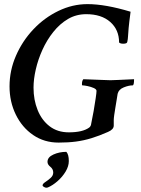

<svg xmlns="http://www.w3.org/2000/svg" viewBox="-20 -671 670 914"><path d="M258.8 7.8Q190.4 7.8 137.7 -28.3Q85 -64.5 55.2 -125.5Q25.4 -186.5 25.4 -259.8Q25.4 -335.9 56.2 -406.2Q86.9 -476.6 139.2 -531.7Q191.4 -586.9 258.3 -619.1Q325.2 -651.4 396.5 -651.4Q481.4 -651.4 601.6 -615.2Q594.7 -563.5 592.3 -537.1Q589.8 -510.7 589.4 -497.6Q588.9 -484.4 585.9 -471.7Q585 -462.9 566.4 -462.9Q552.7 -462.9 546.9 -468.8Q546.9 -529.3 504.9 -566.4Q462.9 -603.5 390.6 -603.5Q342.8 -603.5 303.7 -580.6Q264.6 -557.6 233.9 -519Q203.1 -480.5 182.1 -434.1Q161.1 -387.7 150.4 -340.8Q139.6 -293.9 139.6 -253.9Q139.6 -195.3 159.2 -147Q178.7 -98.6 216.3 -69.8Q253.9 -41 307.6 -41Q373 -41 404.3 -63.5Q413.1 -70.3 414.1 -82Q419.9 -109.4 425.8 -142.6Q431.6 -175.8 435.5 -203.1Q439.5 -230.5 439.5 -238.3Q439.5 -246.1 426.3 -252Q413.1 -257.8 397 -261.2Q380.9 -264.6 372.1 -264.6Q370.1 -264.6 370.1 -270.5Q370.1 -287.1 377 -293.9Q433.6 -292 465.8 -290.5Q498 -289.1 505.9 -289.1Q515.6 -289.1 543.9 -290.5Q572.3 -292 618.2 -293.9Q618.2 -264.6 611.3 -264.6Q592.8 -264.6 568.8 -254.9Q544.9 -245.1 540 -224.6Q539.1 -217.8 536.1 -200.2Q533.2 -182.6 529.8 -162.1Q526.4 -141.6 523.9 -124.5Q521.5 -107.4 521.5 -99.6V-73.2Q521.5 -54.7 494.1 -43Q452.1 -24.4 415.5 -13.2Q378.9 -2 341.8 2.9Q304.7 7.8 258.8 7.8ZM201.2 222.7Q195.3 222.7 189 218.8Q182.6 214.8 182.6 211.9Q182.6 204.1 195.3 195.8Q208 187.5 220.7 176.3Q233.4 165 233.4 150.4Q233.4 133.8 219.7 123Q206.1 112.3 206.1 99.6Q206.1 77.1 234.4 64.5Q262.7 51.8 295.9 51.8Q307.6 64.5 307.6 95.7Q307.6 120.1 292.5 145.5Q277.3 170.9 253.9 191.4Q230.5 211.9 207 221.7H205.1Q204.1 221.7 203.1 222.2Q202.1 222.7 201.2 222.7Z"/></svg>

Font: Crimson Text SemiBold
Style: Italic
Weight: 600
Italic angle: -11°
Designer: Sebastian Kosch
Foundry: Sebastian Kosch
Version: Version 1.100; ttfautohint (v1.8.4)